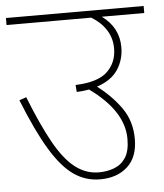

<svg xmlns="http://www.w3.org/2000/svg" viewBox="-48 -665 605 707"><g transform="rotate(-5 254.5 -311.0)"><path d="M0 -622H509V-596H352Q414 -551 414 -478Q414 -432 390 -395.5Q366 -359 312 -341Q365 -301 399.5 -252Q434 -203 434 -137Q434 -70 395.5 -35Q357 0 294 0Q241 0 197.5 -30Q154 -60 112 -129Q70 -198 23 -316L49 -325Q90 -221 127 -154.5Q164 -88 204 -57Q244 -26 292 -26Q322 -26 348.5 -36Q375 -46 391 -70.5Q407 -95 407 -140Q407 -243 282 -333Q261 -329 236 -328L234 -354Q317 -357 352 -390.5Q387 -424 387 -476Q387 -514 367.5 -544.5Q348 -575 313 -596H0Z"/></g></svg>

Font: Noto Sans Thin
Style: Regular
Weight: 100
Designer: Monotype Design Team
Foundry: Monotype Imaging Inc.
Version: Version 2.007